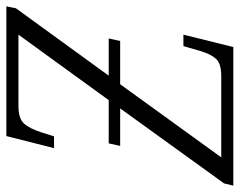

<svg xmlns="http://www.w3.org/2000/svg" viewBox="-120 -659 754 604"><g transform="rotate(-90 257.0 -357.0)"><path d="M-25 0 -18 -29 218 -356H100L108 -392H244L450 -676H225Q186 -676 170 -658Q154 -640 142 -602L130 -564H93L131 -714H539L533 -684L321 -392H438L430 -356H294L64 -38H320Q358 -38 373 -53.5Q388 -69 398 -102L414 -157H450L411 0Z"/></g></svg>

Font: Noto Serif Condensed Light
Style: Italic
Weight: 300
Width: 3
Italic angle: -12°
Designer: Monotype Design Team
Foundry: Monotype Imaging Inc.
Version: Version 2.014; ttfautohint (v1.8.4.7-5d5b)